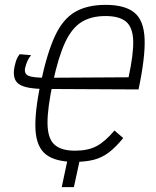

<svg xmlns="http://www.w3.org/2000/svg" viewBox="-20 -652 640 790"><path d="M234 118 259 0H227L231 -16H313L284 118ZM287 14Q208 14 169 -16.5Q130 -47 126 -118.5Q122 -190 148 -313Q174 -435 206.5 -504.5Q239 -574 289 -603Q339 -632 415 -632Q494 -632 533 -600Q572 -568 575 -492Q578 -416 550 -284L167 -286Q85 -286 57 -306.5Q29 -327 40 -379Q44 -396 48 -407Q52 -418 61 -429L108 -425Q99 -414 93.5 -402.5Q88 -391 83 -371Q79 -348 97.5 -340Q116 -332 173 -332L509 -334Q530 -431 528 -485.5Q526 -540 498.5 -563Q471 -586 414 -586Q355 -586 315 -561Q275 -536 247.5 -476.5Q220 -417 198 -314Q175 -207 175.5 -145Q176 -83 203.5 -57.5Q231 -32 288 -32Q342 -32 377 -50.5Q412 -69 451 -115L487 -84Q456 -46 427.5 -24.5Q399 -3 365.5 5.5Q332 14 287 14Z"/></svg>

Font: Victor Mono Thin
Style: Italic
Weight: 100
Italic angle: -12°
Monospace: yes
Designer: Rune Bjørnerås
Version: Version 1.561;gftools[0.9.30]